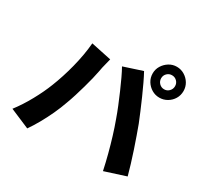

<svg xmlns="http://www.w3.org/2000/svg" viewBox="-180 -1066 1360 1316"><g transform="rotate(30 500.0 -408.5)"><path d="M807 -726Q807 -703 823 -686.5Q839 -670 862 -670Q885 -670 901 -686.5Q917 -703 917 -726Q917 -749 901 -765Q885 -781 862 -781Q839 -781 823 -765Q807 -749 807 -726ZM740 -726Q740 -759 757 -786.5Q774 -814 801.5 -831Q829 -848 862 -848Q895 -848 923 -831Q951 -814 967.5 -786.5Q984 -759 984 -726Q984 -692 967.5 -664.5Q951 -637 923 -620.5Q895 -604 862 -604Q829 -604 801.5 -620.5Q774 -637 757 -664.5Q740 -692 740 -726ZM185 -314Q202 -357 217 -403.5Q232 -450 244.5 -499Q257 -548 266 -598Q275 -648 279 -697L440 -663Q437 -648 431 -627Q425 -606 421 -586.5Q417 -567 415 -555Q410 -528 401 -491Q392 -454 380.5 -413.5Q369 -373 356.5 -332.5Q344 -292 331 -258Q314 -209 289.5 -156Q265 -103 237.5 -54.5Q210 -6 184 31L29 -35Q76 -96 117.5 -171.5Q159 -247 185 -314ZM679 -330Q665 -370 646.5 -415.5Q628 -461 608 -507Q588 -553 569 -593.5Q550 -634 534 -662L681 -710Q697 -681 717 -639Q737 -597 757.5 -550.5Q778 -504 797 -459Q816 -414 830 -379Q842 -346 858 -301.5Q874 -257 890 -208.5Q906 -160 920.5 -113Q935 -66 945 -28L780 25Q767 -36 751 -97Q735 -158 717 -217Q699 -276 679 -330Z"/></g></svg>

Font: Noto Sans SC Thin ExtraBold
Style: Regular
Weight: 800
Version: Version 2.004-H2;hotconv 1.0.118;makeotfexe 2.5.65603